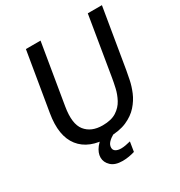

<svg xmlns="http://www.w3.org/2000/svg" viewBox="-189 -781 1011 1079"><g transform="rotate(-30 316.5 -241.5)"><path d="M290.8 12.5Q165 12.5 107.5 -60.4Q50 -133.3 73.3 -270.8L136.7 -650H231.7L166.7 -260Q149.2 -155 186.2 -108.8Q223.3 -62.5 296.7 -62.5Q353.3 -62.5 386.7 -84.2Q420 -105.8 437.5 -138.8Q455 -171.7 462.9 -206.7Q470.8 -241.7 475 -267.5L538.3 -650H630L565.8 -265Q561.7 -241.7 554.6 -206.7Q547.5 -171.7 531.7 -133.8Q515.8 -95.8 486.2 -62.5Q456.7 -29.2 409.2 -8.3Q361.7 12.5 290.8 12.5ZM294.2 166.7Q245 166.7 220 142.9Q195 119.2 195 88.3Q195 57.5 219.2 26.3Q243.3 -5 290 -23.3L366.7 -13.3V-8.3Q345 -1.7 323.8 10Q302.5 21.7 288.3 36.7Q274.2 51.7 274.2 70Q274.2 85.8 287.5 93.8Q300.8 101.7 321.7 101.7Q335 101.7 351.2 98.8Q367.5 95.8 383.3 91.7L373.3 154.2Q357.5 159.2 336.7 162.9Q315.8 166.7 294.2 166.7Z"/></g></svg>

Font: Familjen Grotesk GF
Style: Italic
Weight: 400
Designer: Anders Wikstroem, Jonas Baeckman, Matilda Gysing, Kristian Moeller
Foundry: Familjen STHML AB
Version: Version 2.000; Beta; Release 4; Build 6